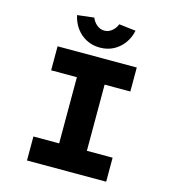

<svg xmlns="http://www.w3.org/2000/svg" viewBox="-131 -1029 1027 1137"><g transform="rotate(15 383.0 -460.5)"><path d="M139.7 0V-147.1H297.5V-552.9H139.7V-700H625.2V-552.9H467.5V-147.1H625.2V0ZM382.5 -757.3Q337.4 -757.3 300.2 -776.4Q263 -795.5 237.9 -829.7Q212.8 -863.9 203.2 -908.5L305.9 -920.5Q315.8 -895 336.5 -878.1Q357.2 -861.3 382.5 -861.3Q407.7 -861.3 428.4 -878.1Q449.1 -895 459 -920.5L561.7 -908.5Q552.5 -863.9 527.2 -829.7Q501.9 -795.5 465.2 -776.4Q428.5 -757.3 382.5 -757.3Z"/></g></svg>

Font: Lexend Giga
Style: Regular
Weight: 400
Designer: Bonnie Shaver-Troup, Thomas Jockin
Foundry: Lexend
Version: Version 1.007